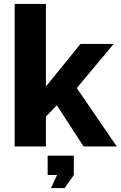

<svg xmlns="http://www.w3.org/2000/svg" viewBox="-20 -750 618 983"><path d="M241 213 272 146H224V47H358V146L311 213ZM408 0 271 -211 215 -153V0H55V-730H215V-307L392 -525H562L373 -299L578 0Z"/></svg>

Font: Oxford Sans
Style: Regular
Weight: 800
Designer: Matt McInerney, Pablo Impallari, Rodrigo Fuenzalida
Foundry: Matt McInerney, Pablo Impallari, Rodrigo Fuenzalida
Version: Version 3.000g; ttfautohint (v1.5) -l 8 -r 28 -G 28 -x 14 -D